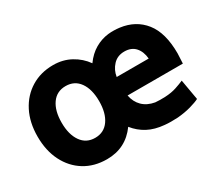

<svg xmlns="http://www.w3.org/2000/svg" viewBox="-110 -775 1160 1029"><g transform="rotate(-30 470.0 -261.0)"><path d="M296 -552Q219 -552 159.5 -515.5Q100 -479 66.5 -413.5Q33 -348 33 -261Q33 -174 66 -108.5Q99 -43 158 -6.5Q217 30 296 30Q412 30 480 -64Q511 -25 553.5 -2.5Q596 20 654 25Q673 27 693.5 27Q714 27 735 26Q781 22 818 11.5Q855 1 874 -9L852 -135Q832 -126 802 -116Q772 -106 732 -104Q716 -103 700.5 -103.5Q685 -104 671 -105Q625 -113 597 -140.5Q569 -168 561 -211H903Q903 -225 904.5 -241.5Q906 -258 906 -273Q906 -400 852.5 -467.5Q799 -535 706 -547Q690 -549 672 -549.5Q654 -550 636 -548Q593 -543 554 -520.5Q515 -498 484 -455Q453 -499 404.5 -525.5Q356 -552 296 -552ZM414 -261Q414 -188 383.5 -144.5Q353 -101 298 -101Q243 -101 212.5 -144.5Q182 -188 182 -261Q182 -335 212.5 -378Q243 -421 298 -421Q353 -421 383.5 -378Q414 -335 414 -261ZM560 -326Q566 -366 593 -395Q620 -424 663 -424Q706 -424 730 -397.5Q754 -371 758 -326Z"/></g></svg>

Font: Repo Bold
Style: Bold
Weight: 700
Designer: Stefan Peev
Foundry: Context Ltd
Version: Version 1.502